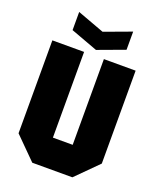

<svg xmlns="http://www.w3.org/2000/svg" viewBox="-163 -1004 911 1103"><g transform="rotate(20 292.5 -453.0)"><path d="M38 -132V-700H232V-176H353V-700H547V-132L415 0H170ZM457 -906V-795L292 -734L127 -795V-906L292 -845Z"/></g></svg>

Font: Tektur SemiCondensed ExtraBold
Style: Regular
Weight: 800
Width: 4
Designer: Adam Jagosz
Foundry: Adam Jagosz
Version: Version 1.005;gftools[0.9.30]